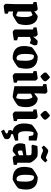

<svg xmlns="http://www.w3.org/2000/svg" viewBox="1336 -2081 980 3692"><g transform="rotate(90 1826.0 -235.0)"><path d="M289 -470Q366 -470 413.5 -411Q461 -352 461 -247Q461 -201 453 -159.5Q445 -118 435 -96Q426 -84 401.5 -66Q377 -48 348 -30.5Q319 -13 294 -1Q269 11 258 11Q245 11 200 4V90L243 105V163Q230 166 207 170Q184 174 159 177Q134 180 115 182Q96 184 91 184Q87 184 78 176Q69 168 61 158.5Q53 149 53 145L59 -30V-376L19 -391V-449Q31 -451 52 -454.5Q73 -458 95.5 -461.5Q118 -465 136 -467.5Q154 -470 159 -470Q162 -470 171.5 -461.5Q181 -453 189 -443.5Q197 -434 197 -430V-402Q211 -413 231.5 -429Q252 -445 269 -457.5Q286 -470 289 -470ZM264 -369Q261 -369 249.5 -363.5Q238 -358 225 -351.5Q212 -345 202 -341V-88Q214 -81 230.5 -73Q247 -65 261.5 -60.5Q276 -56 282 -59Q294 -66 301 -106.5Q308 -147 308 -234Q308 -294 294 -331.5Q280 -369 264 -369Z M593 11Q589 11 578 3Q567 -5 557 -15Q547 -25 547 -29V-378L507 -391V-449Q507 -449 526 -452Q545 -455 570.5 -459.5Q596 -464 618 -467Q640 -470 645 -470Q649 -470 658.5 -461Q668 -452 676.5 -442Q685 -432 685 -428V-384Q701 -402 719 -422Q737 -442 751 -456Q765 -470 769 -470Q788 -470 809.5 -466Q831 -462 841 -458Q843 -452 848 -437.5Q853 -423 853 -412Q853 -405 847 -389.5Q841 -374 833 -357.5Q825 -341 818 -329Q811 -317 808 -316Q806 -317 794 -323Q782 -329 768.5 -334Q755 -339 746 -339Q743 -339 731.5 -335.5Q720 -332 708 -327Q696 -322 690 -319V-92L756 -74V-13Q756 -13 741 -10.5Q726 -8 703.5 -4.5Q681 -1 657 3Q633 7 615 9Q597 11 593 11Z M1099 11Q986 11 925.5 -41.5Q865 -94 865 -207Q865 -251 873 -294Q881 -337 890 -359Q900 -371 925 -389.5Q950 -408 979.5 -426.5Q1009 -445 1034.5 -457.5Q1060 -470 1071 -470Q1185 -470 1243 -413.5Q1301 -357 1301 -253Q1301 -203 1293 -161Q1285 -119 1276 -96Q1266 -84 1242 -66.5Q1218 -49 1189 -31Q1160 -13 1135 -1Q1110 11 1099 11ZM1100 -62Q1103 -62 1112 -66Q1121 -70 1129 -74Q1137 -78 1137 -78Q1141 -101 1145 -138.5Q1149 -176 1149 -238Q1149 -280 1141 -316.5Q1133 -353 1115.5 -375Q1098 -397 1067 -397Q1061 -397 1055 -396.5Q1049 -396 1042 -393Q1031 -389 1024 -343Q1017 -297 1017 -222Q1017 -157 1029.5 -122.5Q1042 -88 1061.5 -75Q1081 -62 1100 -62Z M1377 -633Q1378 -636 1390 -647Q1402 -658 1418 -671.5Q1434 -685 1447.5 -695Q1461 -705 1464 -705Q1470 -705 1483.5 -693.5Q1497 -682 1511.5 -666Q1526 -650 1536 -636Q1546 -622 1545 -618L1538 -591Q1537 -587 1525 -576Q1513 -565 1497 -552.5Q1481 -540 1467.5 -531Q1454 -522 1451 -522Q1445 -522 1432 -533.5Q1419 -545 1405 -560.5Q1391 -576 1381.5 -590Q1372 -604 1373 -608ZM1435 11Q1431 11 1419.5 2.5Q1408 -6 1397.5 -16Q1387 -26 1387 -30V-378L1347 -391V-449Q1347 -449 1366.5 -452Q1386 -455 1413 -459.5Q1440 -464 1462.5 -467Q1485 -470 1490 -470Q1494 -470 1503.5 -461Q1513 -452 1521.5 -442Q1530 -432 1530 -428V-80L1570 -67V-10Q1570 -10 1551.5 -7Q1533 -4 1508 0.5Q1483 5 1462 8Q1441 11 1435 11Z M1868 -470Q1946 -470 1993 -411Q2040 -352 2040 -247Q2040 -201 2032 -159.5Q2024 -118 2014 -96Q2004 -84 1980 -66Q1956 -48 1927 -30.5Q1898 -13 1873 -1Q1848 11 1837 11Q1832 11 1807 7.5Q1782 4 1748.5 -2Q1715 -8 1684.5 -13.5Q1654 -19 1638 -22V-565L1597 -579V-637Q1609 -639 1630.5 -642.5Q1652 -646 1676 -649.5Q1700 -653 1719 -655Q1738 -657 1743 -657Q1746 -657 1755.5 -649Q1765 -641 1773 -631.5Q1781 -622 1781 -618L1774 -407L1780 -406Q1794 -417 1814 -432Q1834 -447 1849.5 -458.5Q1865 -470 1868 -470ZM1842 -369Q1839 -369 1826.5 -363Q1814 -357 1800 -350Q1786 -343 1781 -341V-88Q1793 -81 1809.5 -73Q1826 -65 1840.5 -60.5Q1855 -56 1861 -59Q1873 -65 1880.5 -106Q1888 -147 1888 -234Q1888 -293 1873.5 -331Q1859 -369 1842 -369Z M2115 -633Q2116 -636 2128 -647Q2140 -658 2156 -671.5Q2172 -685 2185.5 -695Q2199 -705 2202 -705Q2208 -705 2221.5 -693.5Q2235 -682 2249.5 -666Q2264 -650 2274 -636Q2284 -622 2283 -618L2276 -591Q2275 -587 2263 -576Q2251 -565 2235 -552.5Q2219 -540 2205.5 -531Q2192 -522 2189 -522Q2183 -522 2170 -533.5Q2157 -545 2143 -560.5Q2129 -576 2119.5 -590Q2110 -604 2111 -608ZM2173 11Q2169 11 2157.5 2.5Q2146 -6 2135.5 -16Q2125 -26 2125 -30V-378L2085 -391V-449Q2085 -449 2104.5 -452Q2124 -455 2151 -459.5Q2178 -464 2200.5 -467Q2223 -470 2228 -470Q2232 -470 2241.5 -461Q2251 -452 2259.5 -442Q2268 -432 2268 -428V-80L2308 -67V-10Q2308 -10 2289.5 -7Q2271 -4 2246 0.5Q2221 5 2200 8Q2179 11 2173 11Z M2525 11Q2447 11 2400.5 -45.5Q2354 -102 2354 -205Q2354 -252 2362 -294.5Q2370 -337 2379 -360Q2389 -371 2413 -389.5Q2437 -408 2465.5 -426.5Q2494 -445 2518.5 -457.5Q2543 -470 2554 -470Q2580 -470 2616.5 -463.5Q2653 -457 2684 -447L2681 -298H2600L2583 -377Q2573 -382 2561 -387Q2549 -392 2538 -392Q2530 -392 2526 -388Q2515 -379 2509 -335Q2503 -291 2503 -228Q2503 -166 2521 -130Q2539 -94 2570 -94H2684V-34Q2666 -28 2634.5 -17Q2603 -6 2572 2.5Q2541 11 2525 11ZM2501 235 2472 178Q2504 163 2526 151.5Q2548 140 2548 125Q2548 113 2530 105Q2512 97 2488 94L2479 57L2503 -11L2562 -8L2560 40Q2612 48 2634.5 69.5Q2657 91 2657 115Q2657 132 2653.5 145Q2650 158 2644 169Q2637 176 2613.5 187.5Q2590 199 2560 211.5Q2530 224 2501 235Z M2885 11Q2805 11 2770 -31Q2735 -73 2735 -133Q2735 -179 2753 -228L2966 -253V-299Q2966 -328 2957.5 -339.5Q2949 -351 2923 -352Q2894 -354 2852 -353.5Q2810 -353 2778 -351L2763 -373L2787 -464Q2834 -468 2887 -469.5Q2940 -471 2979 -465Q2994 -463 3016 -446Q3038 -429 3059 -405Q3080 -381 3094.5 -357.5Q3109 -334 3109 -318V-81L3150 -66V-9Q3126 -5 3095.5 0Q3065 5 3041 8Q3017 11 3009 11Q3006 11 2997 3Q2988 -5 2980 -14.5Q2972 -24 2972 -28V-55Q2954 -41 2935 -25.5Q2916 -10 2902 0.5Q2888 11 2885 11ZM2873 -139Q2873 -120 2880.5 -103.5Q2888 -87 2907 -87Q2917 -87 2932.5 -94.5Q2948 -102 2966 -113V-193L2877 -172Q2873 -156 2873 -139ZM3007 -531Q2981 -531 2955.5 -541Q2930 -551 2908.5 -561.5Q2887 -572 2874 -572Q2861 -572 2846 -564Q2831 -556 2817 -546L2779 -585Q2785 -594 2797 -608Q2809 -622 2824 -637Q2839 -652 2853 -662Q2867 -672 2876 -672Q2900 -672 2926.5 -661.5Q2953 -651 2975 -640.5Q2997 -630 3010 -630Q3023 -630 3037 -638Q3051 -646 3066 -657L3104 -617Q3098 -609 3086 -594.5Q3074 -580 3059 -565.5Q3044 -551 3030 -541Q3016 -531 3007 -531Z M3423 11Q3310 11 3249.5 -41.5Q3189 -94 3189 -207Q3189 -251 3197 -294Q3205 -337 3214 -359Q3224 -371 3249 -389.5Q3274 -408 3303.5 -426.5Q3333 -445 3358.5 -457.5Q3384 -470 3395 -470Q3509 -470 3567 -413.5Q3625 -357 3625 -253Q3625 -203 3617 -161Q3609 -119 3600 -96Q3590 -84 3566 -66.5Q3542 -49 3513 -31Q3484 -13 3459 -1Q3434 11 3423 11ZM3424 -62Q3427 -62 3436 -66Q3445 -70 3453 -74Q3461 -78 3461 -78Q3465 -101 3469 -138.5Q3473 -176 3473 -238Q3473 -280 3465 -316.5Q3457 -353 3439.5 -375Q3422 -397 3391 -397Q3385 -397 3379 -396.5Q3373 -396 3366 -393Q3355 -389 3348 -343Q3341 -297 3341 -222Q3341 -157 3353.5 -122.5Q3366 -88 3385.5 -75Q3405 -62 3424 -62Z"/></g></svg>

Font: Grenze Gotisch ExtraBold
Style: Regular
Weight: 800
Designer: Renata Polastri
Foundry: Omnibus-Type
Version: Version 1.001